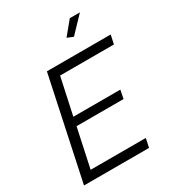

<svg xmlns="http://www.w3.org/2000/svg" viewBox="-216 -1040 1051 1161"><g transform="rotate(-30 310.0 -459.5)"><path d="M420.9 -809.1 378.9 -826.2 455.1 -918.9H525.9ZM174.8 -710H620.1L606.9 -647.9H231L175.8 -392.1H503.9L492.2 -333H164.1L106 -62H491.2L478 0H23.9Z"/></g></svg>

Font: Rawline
Style: Italic
Weight: 400
Italic angle: -12°
Designer: Matt McInerney, Pablo Impallari, Rodrigo Fuenzalida
Foundry: Matt McInerney, Pablo Impallari, Rodrigo Fuenzalida
Version: Version 4.020;PS 004.020;hotconv 1.0.88;makeotf.lib2.5.64775